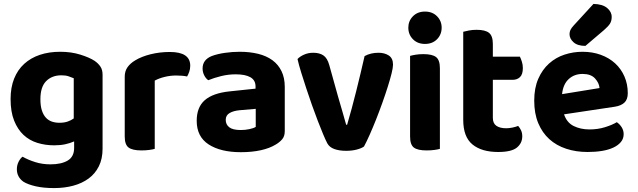

<svg xmlns="http://www.w3.org/2000/svg" viewBox="-20 -760 3253 979"><path d="M358 -39Q338 -30 313 -24.5Q288 -19 256 -19Q211 -19 170.5 -31.5Q130 -44 100 -72Q70 -100 52 -145Q34 -190 34 -255Q34 -314 52 -359Q70 -404 103.5 -434.5Q137 -465 183.5 -480.5Q230 -496 287 -496Q343 -496 389.5 -481.5Q436 -467 462 -450Q481 -437 492 -420.5Q503 -404 503 -379V-2Q503 50 484 88Q465 126 431.5 150.5Q398 175 353 187Q308 199 256 199Q202 199 162.5 190Q123 181 100 167Q66 143 66 103Q66 82 75 64.5Q84 47 95 39Q123 55 159.5 66.5Q196 78 237 78Q293 78 325.5 58.5Q358 39 358 -6ZM283 -134Q307 -134 324.5 -140Q342 -146 356 -156V-361Q344 -366 329.5 -371Q315 -376 293 -376Q245 -376 215.5 -346.5Q186 -317 186 -254Q186 -220 193.5 -197Q201 -174 214 -160Q227 -146 244.5 -140Q262 -134 283 -134Z M769 -1Q759 2 741 4.5Q723 7 701 7Q656 7 636 -7.5Q616 -22 616 -64V-369Q616 -397 630 -417Q644 -437 669 -452Q702 -472 748.5 -483.5Q795 -495 846 -495Q950 -495 950 -425Q950 -408 945 -394Q940 -380 934 -370Q911 -375 878 -375Q849 -375 820 -368Q791 -361 769 -349Z M1208 -97Q1230 -97 1251.5 -101.5Q1273 -106 1284 -113V-205L1202 -198Q1170 -195 1150.5 -183.5Q1131 -172 1131 -149Q1131 -125 1149 -111Q1167 -97 1208 -97ZM1202 -496Q1254 -496 1296.5 -485.5Q1339 -475 1369 -453Q1399 -431 1415.5 -397Q1432 -363 1432 -317V-91Q1432 -65 1418.5 -49.5Q1405 -34 1386 -23Q1355 -4 1310 6Q1265 16 1208 16Q1105 16 1044 -23.5Q983 -63 983 -144Q983 -213 1024 -249Q1065 -285 1150 -294L1283 -308V-319Q1283 -351 1257 -366Q1231 -381 1182 -381Q1144 -381 1107.5 -372Q1071 -363 1042 -351Q1030 -359 1021.5 -375.5Q1013 -392 1013 -411Q1013 -455 1059 -474Q1088 -485 1126.5 -490.5Q1165 -496 1202 -496Z M1910 -491Q1941 -491 1962.5 -477Q1984 -463 1984 -430Q1984 -415 1976.5 -385Q1969 -355 1957 -317Q1945 -279 1929.5 -235.5Q1914 -192 1897.5 -150.5Q1881 -109 1865 -73Q1849 -37 1836 -13Q1824 -4 1799.5 2.5Q1775 9 1745 9Q1710 9 1685 0Q1660 -9 1649 -29Q1640 -46 1627.5 -76Q1615 -106 1600.5 -143.5Q1586 -181 1571 -223.5Q1556 -266 1542 -308.5Q1528 -351 1516 -389.5Q1504 -428 1497 -459Q1509 -472 1530.5 -481.5Q1552 -491 1577 -491Q1609 -491 1629 -477.5Q1649 -464 1659 -428L1703 -270Q1715 -228 1727 -187.5Q1739 -147 1745 -124H1750Q1773 -202 1796 -294Q1819 -386 1839 -474Q1870 -491 1910 -491Z M2223 -1Q2213 2 2195 4.5Q2177 7 2155 7Q2110 7 2090.5 -7.5Q2071 -22 2071 -64V-475Q2081 -478 2099 -481Q2117 -484 2139 -484Q2184 -484 2203.5 -469Q2223 -454 2223 -412ZM2062 -619Q2062 -653 2085.5 -677Q2109 -701 2147 -701Q2185 -701 2208.5 -677Q2232 -653 2232 -619Q2232 -584 2208.5 -560Q2185 -536 2147 -536Q2109 -536 2085.5 -560Q2062 -584 2062 -619Z M2493 -159Q2493 -131 2511 -118.5Q2529 -106 2561 -106Q2576 -106 2593 -109.5Q2610 -113 2622 -118Q2631 -108 2637 -95Q2643 -82 2643 -65Q2643 -30 2615.5 -7.5Q2588 15 2520 15Q2436 15 2389 -23.5Q2342 -62 2342 -149V-598Q2353 -601 2371 -604.5Q2389 -608 2410 -608Q2454 -608 2473.5 -592.5Q2493 -577 2493 -536V-471H2631Q2636 -461 2641 -445.5Q2646 -430 2646 -413Q2646 -381 2631.5 -367Q2617 -353 2594 -353H2493V-159Z M2856 -177Q2870 -135 2905 -117.5Q2940 -100 2986 -100Q3028 -100 3065 -111.5Q3102 -123 3125 -137Q3140 -127 3150 -111Q3160 -95 3160 -76Q3160 -53 3146 -36Q3132 -19 3107.5 -7.5Q3083 4 3049.5 9.5Q3016 15 2976 15Q2917 15 2867 -1.5Q2817 -18 2781 -50.5Q2745 -83 2724.5 -132Q2704 -181 2704 -247Q2704 -311 2724.5 -358Q2745 -405 2779.5 -436Q2814 -467 2858.5 -481.5Q2903 -496 2950 -496Q3001 -496 3043.5 -480.5Q3086 -465 3116.5 -437Q3147 -409 3164 -370Q3181 -331 3181 -285Q3181 -253 3164 -237Q3147 -221 3116 -216ZM2951 -383Q2908 -383 2879.5 -356.5Q2851 -330 2846 -280L3037 -311Q3035 -337 3014 -360Q2993 -383 2951 -383ZM3006 -740Q3052 -739 3075.5 -719.5Q3099 -700 3099 -674Q3099 -653 3090 -639Q3081 -625 3059 -606L2965 -526Q2925 -526 2904.5 -544.5Q2884 -563 2884 -586Q2884 -597 2888.5 -607Q2893 -617 2906 -631Z"/></svg>

Font: Baloo Bhai 2
Style: Bold
Weight: 700
Designer: Supriya Tembe, Noopur Datye and Ek Type
Foundry: Ek Type
Version: Version 1.640;PS 1.000;hotconv 16.6.51;makeotf.lib2.5.65220;